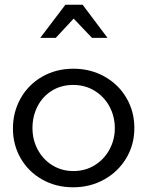

<svg xmlns="http://www.w3.org/2000/svg" viewBox="-20 -786 626 816"><path d="M551 -242Q551 -312 517.5 -369.5Q484 -427 424.5 -460.5Q365 -494 292 -494Q219 -494 160 -460.5Q101 -427 68 -368.5Q35 -310 35 -240Q35 -170 68 -113Q101 -56 159.5 -23Q218 10 291 10Q363 10 422.5 -23Q482 -56 516.5 -113.5Q551 -171 551 -242ZM468 -241Q468 -192 445 -150Q422 -108 382 -83.5Q342 -59 292 -59Q243 -59 203.5 -83Q164 -107 141 -149Q118 -191 118 -242Q118 -292 139.5 -334Q161 -376 200.5 -400.5Q240 -425 291 -425Q342 -425 382.5 -400Q423 -375 445.5 -333Q468 -291 468 -241ZM331 -766H258L151 -625H217L293 -707L371 -625H437Z"/></svg>

Font: Geom Light
Style: Regular
Weight: 300
Version: Version 1.102